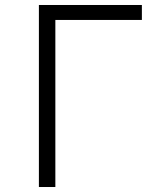

<svg xmlns="http://www.w3.org/2000/svg" viewBox="-20 -750 640 770"><path d="M136 0H202V-670H549V-730H136Z"/></svg>

Font: JetBrains Mono ExtraLight
Style: Regular
Weight: 240
Monospace: yes
Designer: Philipp Nurullin, Konstantin Bulenkov
Foundry: JetBrains
Version: Version 2.305